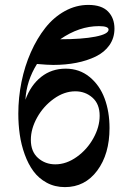

<svg xmlns="http://www.w3.org/2000/svg" viewBox="-20 -746 510 778"><path d="M129.9 -486.8Q87.4 -418.9 83 -341.8Q104.5 -400.9 146.7 -434.3Q189 -467.8 246.1 -467.8Q301.8 -467.8 342.8 -434.3Q383.8 -400.9 403.8 -347.2Q423.8 -293.5 423.8 -227.1Q423.8 -121.6 374 -54.7Q324.2 12.2 243.2 12.2Q202.1 12.2 169.4 -5.6Q136.7 -23.4 115.5 -52.2Q94.2 -81.1 80.1 -120.4Q65.9 -159.7 60.1 -200.7Q54.2 -241.7 54.2 -285.2Q54.2 -350.1 67.1 -414.1Q80.1 -478 105 -534.2Q129.9 -590.3 163.8 -633.3Q197.8 -676.3 242.9 -701.2Q288.1 -726.1 337.9 -726.1Q391.6 -726.1 417.7 -699.5Q443.8 -672.9 443.8 -629.9Q443.8 -592.3 423.6 -563.2Q403.3 -534.2 368.2 -517.1Q333 -500 289.6 -491.5Q246.1 -482.9 195.8 -482.9Q173.8 -482.9 129.9 -486.8ZM204.1 -80.1Q249 -80.1 291.3 -110.4Q333.5 -140.6 358.6 -186.3Q383.8 -231.9 383.8 -276.9Q383.8 -324.7 354.7 -350.3Q325.7 -376 285.2 -376Q240.2 -376 198 -345.7Q155.8 -315.4 130.4 -269.8Q105 -224.1 105 -179.2Q105 -131.8 134 -106Q163.1 -80.1 204.1 -80.1ZM224.1 -586.9Q312.5 -586.9 366.2 -597.4Q419.9 -607.9 419.9 -626Q419.9 -640.1 380.9 -640.1Q300.8 -640.1 224.1 -586.9Z"/></svg>

Font: Flanker Steampunk
Style: Bold
Weight: 700
Designer: Alexey Kryukov, Leonardo Di Lena
Foundry: Alexey Kryukov, Leonardo Di Lena
Version: 1.210